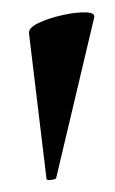

<svg xmlns="http://www.w3.org/2000/svg" viewBox="-20 -661 190 318"><path d="M57 -365 28 -606Q27 -615 44 -623Q61 -631 83.5 -636Q106 -641 122 -640.5Q138 -640 136 -632L73 -366Q72 -364 64.5 -363Q57 -362 57 -365Z"/></svg>

Font: Cormorant Garamond Light
Style: Regular
Weight: 300
Designer: Christian Thalmann (Catharsis Fonts)
Foundry: Catharsis Fonts
Version: Version 4.001